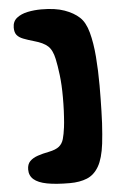

<svg xmlns="http://www.w3.org/2000/svg" viewBox="-59 -682 586 953"><g transform="rotate(-5 234.0 -206.0)"><path d="M250 230Q181 230 136.8 221.5Q92.5 213 71 194.2Q49.5 175.5 49.5 145Q49.5 118.5 64 103.8Q78.5 89 103.5 80.5Q128.5 72 160 66Q194.5 59 211 45.5Q227.5 32 234 9Q240.5 -14 245 -49Q246.5 -59.5 247.5 -72.5Q248.5 -85.5 249.5 -100.2Q250.5 -115 251.2 -131Q252 -147 252.2 -164Q252.5 -181 252.5 -198.5Q252.5 -260.5 246.5 -309.2Q240.5 -358 233.5 -390Q224 -435 202 -455Q180 -475 134.5 -487.5Q103 -496.5 81.8 -504.8Q60.5 -513 50 -526Q39.5 -539 39.5 -563Q39.5 -594 61 -611Q82.5 -628 115.5 -634.8Q148.5 -641.5 183.5 -641.5Q253 -641.5 298.5 -625.2Q344 -609 372 -583Q399.5 -558 413.8 -505.5Q428 -453 433.5 -383.8Q439 -314.5 439 -239.5Q439 -207 438.5 -175Q438 -143 437.2 -112.2Q436.5 -81.5 435 -52.8Q433.5 -24 431.2 1.5Q429 27 426.5 49Q417.5 122 394.8 161.2Q372 200.5 335.8 215.2Q299.5 230 250 230Z"/></g></svg>

Font: Gluten Thin Black
Style: Regular
Weight: 900
Version: Version 1.300